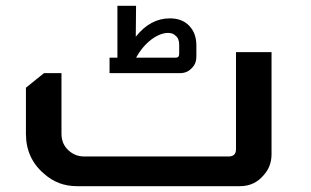

<svg xmlns="http://www.w3.org/2000/svg" viewBox="-20 -639 1067 659"><path d="M447 -619 446 -513Q496 -576 563 -576Q605 -576 629.5 -550.5Q654 -525 654 -483V-444Q654 -421 639 -406Q623 -388 598 -388H356V-441H383V-619ZM583 -516Q574 -526 557 -526Q530 -526 499 -503Q468 -479 447 -441H583Q595 -441 595 -454V-485Q595 -507 583 -516ZM912 -460V-110Q912 -68 886 -39Q854 0 804 0H244Q179 0 132 -42Q69 -95 69 -180V-338L131 -388H191V-180Q191 -145 215 -123Q238 -102 268 -102H765Q790 -102 790 -127V-460Z"/></svg>

Font: Almarai Bold
Style: Regular
Weight: 700
Designer: Boutros International 2019
Foundry: Created by Boutros International 2019
Version: Version 1.10